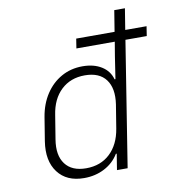

<svg xmlns="http://www.w3.org/2000/svg" viewBox="-83 -804 811 887"><g transform="rotate(-10 323.0 -360.0)"><path d="M91 -189 109 -300Q119 -360 148.5 -405Q178 -450 222.5 -475Q267 -500 322 -500Q375 -500 411 -477.5Q447 -455 458 -415H462L478 -520L489 -586H309L316 -631H496L512 -730H562L546 -631H646L639 -586H539L446 0H396L408 -75H404Q380 -35 337 -12.5Q294 10 241 10Q159 10 118 -44.5Q77 -99 91 -189ZM141 -189Q129 -116 160 -74.5Q191 -33 258 -33Q326 -33 370 -74.5Q414 -116 426 -189L444 -300Q455 -374 424 -415.5Q393 -457 325 -457Q258 -457 214 -415.5Q170 -374 159 -300Z"/></g></svg>

Font: JetBrains Mono NL Thin
Style: Italic
Weight: 100
Italic angle: -9°
Monospace: yes
Designer: Philipp Nurullin, Konstantin Bulenkov
Foundry: JetBrains
Version: Version 2.305; ttfautohint (v1.8.4.7-5d5b)